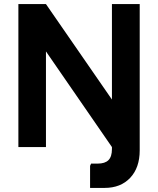

<svg xmlns="http://www.w3.org/2000/svg" viewBox="-20 -720 774 940"><path d="M421 200V92L426 81H458Q494 81 511 64Q528 47 528 10V-122H664V16Q664 101 617.5 150.5Q571 200 492 200ZM528 0 70 -664V-700H205L664 -36V0ZM70 0V-700H205V0ZM528 0V-700H664V0Z"/></svg>

Font: Fustat ExtraBold
Style: Regular
Weight: 800
Designer: Mohamed Gaber, Khaled Hosny, Laura Garcia Mut
Foundry: Kief Type Foundry, Alif Type Foundry, Hard Type Foundry
Version: Version 1.007